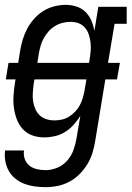

<svg xmlns="http://www.w3.org/2000/svg" viewBox="-21 -558 542 791"><path d="M167 213Q144 213 122 210Q100 207 80 199.5Q60 192 43 178.5Q26 165 15.5 146.5Q5 128 1 106Q-3 84 0 62H78Q75 80 81 97Q87 114 100.5 124.5Q114 135 131.5 139Q149 143 167 143Q191 143 215 133Q239 123 256 103.5Q273 84 281.5 60.5Q290 37 294 13L310 -81Q298 -61 282 -43.5Q266 -26 246.5 -14Q227 -2 205 3Q183 8 161 8Q161 8 161 8Q161 8 161 8Q135 8 111.5 -0.5Q88 -9 72 -27Q56 -45 47.5 -68.5Q39 -92 36 -116.5Q33 -141 35 -167.5Q37 -194 41 -219L43 -231H3L14 -299H54L62 -349Q66 -373 73 -396Q80 -419 91.5 -440.5Q103 -462 120 -481Q137 -500 158 -513Q179 -526 203 -532Q227 -538 250 -538Q273 -538 294.5 -531Q316 -524 331.5 -508.5Q347 -493 355.5 -473Q364 -453 368 -431L384 -530H501V-460H451L424 -299H473L461 -231H413L371 24Q367 49 359.5 73Q352 97 338.5 119Q325 141 306 160Q287 179 264 191Q241 203 216.5 208Q192 213 167 213ZM133 -299H346L348 -313Q351 -330 352.5 -348Q354 -366 352 -382.5Q350 -399 345 -415Q340 -431 329.5 -443.5Q319 -456 303.5 -462Q288 -468 270 -468Q254 -468 237.5 -464Q221 -460 206 -451Q191 -442 179.5 -429Q168 -416 159.5 -401Q151 -386 146.5 -370Q142 -354 139 -338ZM204 -62Q219 -62 234.5 -65.5Q250 -69 263.5 -77.5Q277 -86 288.5 -98Q300 -110 307.5 -124Q315 -138 319.5 -153Q324 -168 327 -183L335 -231H121L117 -208Q115 -191 114 -173.5Q113 -156 115.5 -140Q118 -124 124.5 -109Q131 -94 142.5 -83Q154 -72 170 -67Q186 -62 203 -62Z"/></svg>

Font: Iosevka Slab Oblique
Style: Regular
Weight: 400
Italic angle: -9°
Monospace: yes
Designer: Belleve Invis
Foundry: Belleve Invis
Version: Version 11.1.1; ttfautohint (v1.8.3)